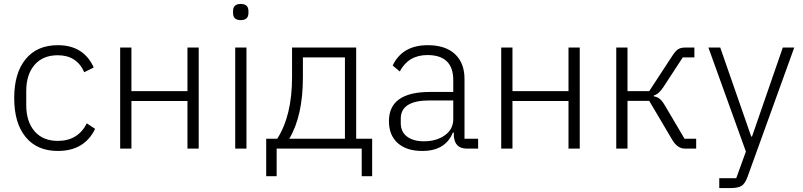

<svg xmlns="http://www.w3.org/2000/svg" viewBox="-20 -753 4067 973"><path d="M273 12Q168 12 110 -58.5Q52 -129 52 -256Q52 -383 110 -453.5Q168 -524 273 -524Q404 -524 455 -411L407 -387Q369 -473 273 -473Q197 -473 155 -424Q113 -375 113 -292V-220Q113 -137 155 -88Q197 -39 273 -39Q375 -39 420 -128L462 -100Q408 12 273 12Z M589 0V-512H646V-291H930V-512H987V0H930V-241H646V0Z M1161 -687V-697Q1161 -733 1200 -733Q1239 -733 1239 -697V-687Q1239 -651 1200 -651Q1161 -651 1161 -687ZM1172 0V-512H1229V0Z M1329 140V-50H1385Q1460 -167 1460 -362V-512H1785V-50H1866V140H1813V0H1382V140ZM1446 -50H1728V-462H1515V-360Q1515 -166 1446 -50Z M2403 0H2345Q2285 0 2280 -63V-81H2275Q2237 12 2120 12Q2040 12 1995.5 -28Q1951 -68 1951 -139Q1951 -287 2159 -287H2277V-347Q2277 -474 2146 -474Q2050 -474 2006 -391L1970 -421Q2019 -524 2148 -524Q2237 -524 2285.5 -479Q2334 -434 2334 -353V-50H2403ZM2128 -37Q2192 -37 2234.5 -67.5Q2277 -98 2277 -149V-244H2157Q2011 -244 2011 -152V-128Q2011 -85 2042.5 -61Q2074 -37 2128 -37Z M2520 0V-512H2577V-291H2861V-512H2918V0H2861V-241H2577V0Z M3103 0V-512H3160V-291H3270L3387 -470Q3403 -495 3416.5 -503.5Q3430 -512 3452 -512H3499V-462H3440L3342 -312Q3319 -276 3293 -269V-265Q3311 -262 3323.5 -252Q3336 -242 3351 -216L3449 -50H3508V0H3451Q3413 0 3387 -44L3270 -242H3160V0Z M3791 -61 3947 -512H4005L3768 144Q3756 177 3738.5 188.5Q3721 200 3683 200H3625V150H3711L3760 15L3570 -512H3630L3787 -61Z"/></svg>

Font: IBM Plex Sans Light
Style: Regular
Weight: 300
Designer: Mike Abbink, Paul van der Laan, Pieter van Rosmalen
Foundry: Bold Monday
Version: Version 3.0